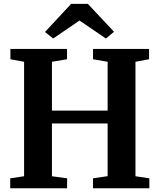

<svg xmlns="http://www.w3.org/2000/svg" viewBox="-20 -1004 851 1024"><path d="M108.5 -64V-674.5L35.5 -688V-743H337.5V-688L257 -674.5V-414H554V-674.5L476 -688V-743H775V-688L702.5 -674.5V-64L776.5 -53V0H476V-53L554 -64.5V-345.5H257V-64L338 -53V0H34.5V-53ZM359.5 -983.5H448.5L588 -834.5L545 -798.5L404 -894.5L263.5 -798.5L220 -833.5Z"/></svg>

Font: Merriweather Text Regular
Style: Bold
Weight: 700
Designer: Eben Sorkin
Foundry: Eben Sorkin
Version: Version 2.100; ttfautohint (v1.7.19-72a1) -l 8 -r 50 -G 200 